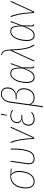

<svg xmlns="http://www.w3.org/2000/svg" viewBox="1621 -2398 973 4255"><g transform="rotate(-90 2107.5 -270.5)"><path d="M59 -184Q59 -261 83 -339Q107 -417 167.5 -472Q228 -527 329 -527Q379 -527 499 -519L497 -501L370 -508Q406 -485 426.5 -440Q447 -395 447 -334Q447 -257 423 -178Q399 -99 346 -44.5Q293 10 213 10Q139 10 99 -41.5Q59 -93 59 -184ZM424 -334Q424 -398 402.5 -442.5Q381 -487 342 -510H333Q239 -510 183 -457Q127 -404 104 -329.5Q81 -255 81 -183Q81 -100 115 -55.5Q149 -11 213 -11Q287 -11 334.5 -63Q382 -115 403 -189.5Q424 -264 424 -334Z M941 -494Q943 -458 943 -438Q943 -249 894 -119.5Q845 10 717 10Q659 10 627 -24.5Q595 -59 595 -115Q595 -135 597 -146L649 -519H671L619 -145Q617 -135 617 -115Q617 -66 643.5 -38.5Q670 -11 719 -11Q833 -11 877 -136.5Q921 -262 921 -438Q921 -467 919 -519H940Z M1177 -19 1405 -523 1426 -518 1189 0H1159Q1145 -213 1121.5 -333.5Q1098 -454 1064 -518L1086 -523Q1155 -391 1177 -19Z M1450 -126Q1450 -186 1487.5 -228Q1525 -270 1597 -274Q1506 -293 1506 -380Q1506 -416 1524.5 -450.5Q1543 -485 1580.5 -507Q1618 -529 1671 -529Q1747 -529 1802 -483L1788 -468Q1764 -488 1736 -498.5Q1708 -509 1671 -509Q1623 -509 1591 -490Q1559 -471 1544 -442Q1529 -413 1529 -381Q1529 -336 1557 -309.5Q1585 -283 1643 -283H1693L1686 -263H1639Q1548 -263 1510.5 -223Q1473 -183 1473 -125Q1473 -72 1505.5 -41.5Q1538 -11 1593 -11Q1640 -11 1674 -25Q1708 -39 1741 -67L1753 -51Q1720 -22 1682 -6Q1644 10 1593 10Q1529 10 1489.5 -26.5Q1450 -63 1450 -126ZM1691 -734 1716 -733 1687 -603H1672Z M1960 -529Q1975 -633 2028.5 -685Q2082 -737 2157 -737Q2219 -737 2258 -698.5Q2297 -660 2297 -592Q2297 -513 2251 -459Q2205 -405 2122 -398Q2193 -396 2236.5 -351Q2280 -306 2280 -229Q2280 -172 2257 -117Q2234 -62 2186 -26Q2138 10 2068 10Q1967 10 1919 -74L1881 193L1858 196ZM2257 -228Q2257 -305 2212 -347Q2167 -389 2085 -389H2033L2039 -409H2088Q2148 -409 2190 -434Q2232 -459 2253 -500.5Q2274 -542 2274 -592Q2274 -653 2242 -685Q2210 -717 2157 -717Q2091 -717 2043.5 -671Q1996 -625 1983 -528L1923 -101Q1949 -54 1984 -32.5Q2019 -11 2068 -11Q2131 -11 2173.5 -43.5Q2216 -76 2236.5 -126Q2257 -176 2257 -228Z M2736 -301 2815 -519H2838L2743 -269L2741 -68Q2741 -43 2748 -32Q2755 -21 2768 -16L2758 3Q2738 -3 2728 -17Q2718 -31 2719 -63L2722 -221Q2682 -97 2634 -43.5Q2586 10 2521 10Q2460 10 2428 -34.5Q2396 -79 2396 -166Q2396 -246 2419 -330Q2442 -414 2490.5 -471.5Q2539 -529 2611 -529Q2656 -529 2683.5 -508Q2711 -487 2724.5 -437Q2738 -387 2736 -301ZM2419 -166Q2419 -11 2522 -11Q2581 -11 2628 -68Q2675 -125 2720 -264Q2720 -360 2709.5 -413Q2699 -466 2675 -487.5Q2651 -509 2610 -509Q2546 -509 2503 -455Q2460 -401 2439.5 -321.5Q2419 -242 2419 -166Z M3139 -510Q3145 -350 3160.5 -254Q3176 -158 3194 -112Q3212 -66 3245 -3L3224 5Q3192 -56 3174 -104Q3156 -152 3140.5 -246.5Q3125 -341 3119 -494L2893 5L2872 0L3110 -521L3119 -520Q3116 -583 3107 -620.5Q3098 -658 3075.5 -682.5Q3053 -707 3011 -719L3015 -736Q3064 -723 3089.5 -696Q3115 -669 3125.5 -626Q3136 -583 3139 -510Z M3666 -301 3745 -519H3768L3673 -269L3671 -68Q3671 -43 3678 -32Q3685 -21 3698 -16L3688 3Q3668 -3 3658 -17Q3648 -31 3649 -63L3652 -221Q3612 -97 3564 -43.5Q3516 10 3451 10Q3390 10 3358 -34.5Q3326 -79 3326 -166Q3326 -246 3349 -330Q3372 -414 3420.5 -471.5Q3469 -529 3541 -529Q3586 -529 3613.5 -508Q3641 -487 3654.5 -437Q3668 -387 3666 -301ZM3349 -166Q3349 -11 3452 -11Q3511 -11 3558 -68Q3605 -125 3650 -264Q3650 -360 3639.5 -413Q3629 -466 3605 -487.5Q3581 -509 3540 -509Q3476 -509 3433 -455Q3390 -401 3369.5 -321.5Q3349 -242 3349 -166Z M3966 -19 4194 -523 4215 -518 3978 0H3948Q3934 -213 3910.5 -333.5Q3887 -454 3853 -518L3875 -523Q3944 -391 3966 -19Z"/></g></svg>

Font: Fira Sans Condensed Thin
Style: Italic
Weight: 250
Width: 3
Italic angle: -8°
Designer: Carrois Corporate & Edenspiekermann AG
Foundry: Carrois Corporate GbR & Edenspiekermann AG
Version: Version 4.203